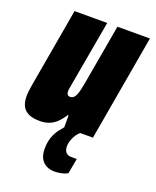

<svg xmlns="http://www.w3.org/2000/svg" viewBox="-138 -609 729 900"><g transform="rotate(20 226.0 -158.5)"><path d="M245 211Q222 211 204 202Q186 193 175.5 174.5Q165 156 165 126Q165 93 174 68Q183 43 198 23.5Q213 4 229 -12H308L307 -8Q284 7 271.5 32.5Q259 58 259 79Q259 99 268.5 109.5Q278 120 295 120H323L309 196Q295 204 277.5 207.5Q260 211 245 211ZM99 12Q63 12 41.5 1.5Q20 -9 10.5 -28.5Q1 -48 1 -76Q1 -88 2.5 -101Q4 -114 6 -127L76 -528H239L177 -178Q176 -174 176 -171Q176 -168 176 -165Q176 -159 177.5 -154Q179 -149 183 -146Q187 -143 193 -143Q204 -143 211 -149.5Q218 -156 222.5 -167.5Q227 -179 230.5 -194Q234 -209 237 -226L290 -528H452L360 0H217V-59H213Q199 -37 183 -21Q167 -5 146 3.5Q125 12 99 12Z"/></g></svg>

Font: Archivo ExtraCondensed Black
Style: Italic
Weight: 900
Width: 2
Italic angle: -10°
Designer: Hector Gatti
Foundry: Omnibus-Type
Version: Version 2.001